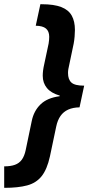

<svg xmlns="http://www.w3.org/2000/svg" viewBox="-79 -734 435 912"><path d="M-59.1 158.2V56.2Q-28.3 56.2 -8.1 48.8Q12.2 41.5 24.7 24.4Q37.1 7.3 43 -21L71.8 -159.2Q81.5 -207 113.3 -238Q145 -269 204.1 -276.9L205.1 -279.8Q163.1 -292 143.6 -316.2Q124 -340.3 124 -374Q124 -386.2 125.7 -399.7Q127.4 -413.1 130.9 -428.2L151.9 -526.9Q153.3 -536.1 154.1 -544.2Q154.8 -552.2 154.8 -559.1Q154.8 -585.4 139.4 -598.4Q124 -611.3 90.8 -611.8L112.8 -713.9H119.1Q177.7 -713.9 212.2 -700.4Q246.6 -687 261.7 -659.9Q276.9 -632.8 276.9 -591.8Q276.9 -578.6 275.4 -560.3Q273.9 -542 271 -526.9L249 -421.9Q247.1 -414.1 245.6 -405.5Q244.1 -397 244.1 -387.2Q244.1 -356.4 260.3 -341.8Q276.4 -327.1 320.8 -327.1L298.8 -224.1Q267.6 -223.6 244.9 -213.4Q222.2 -203.1 208.3 -183.1Q194.3 -163.1 188 -132.8L158.2 8.8Q144.5 70.8 118.7 103Q92.8 135.3 50 146.7Q7.3 158.2 -57.1 158.2Z"/></svg>

Font: Open Sans Condensed
Style: Italic
Weight: 400
Width: 3
Italic angle: -12°
Designer: Monotype Design Team
Foundry: Monotype Imaging Inc.
Version: Version 3.000